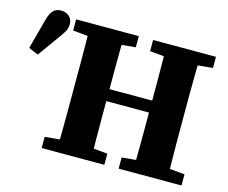

<svg xmlns="http://www.w3.org/2000/svg" viewBox="-100 -814 1126 947"><g transform="rotate(15 463.5 -340.0)"><path d="M-3 -461 37 -611Q47 -650 62.5 -665Q78 -680 101 -680Q126 -680 143 -665.5Q160 -651 160 -626Q160 -606 151.5 -590Q143 -574 125 -550L46 -440ZM184 0V-57L322 -70H363L504 -57V0ZM258 0Q260 -51 260.5 -101.5Q261 -152 261 -204Q261 -256 261 -307V-350Q261 -401 261 -452.5Q261 -504 260.5 -555.5Q260 -607 258 -657H434Q433 -607 432.5 -555.5Q432 -504 432 -452Q432 -400 432 -348V-315Q432 -261 432 -208Q432 -155 432.5 -103.5Q433 -52 434 0ZM348 -306V-367H734V-306ZM577 0V-57L717 -70H757L898 -57V0ZM648 0Q649 -51 649.5 -102.5Q650 -154 650 -207Q650 -260 650 -315V-348Q650 -399 650 -451Q650 -503 649.5 -554.5Q649 -606 648 -657H823Q822 -608 821 -556.5Q820 -505 820 -453.5Q820 -402 820 -350V-307Q820 -256 820 -205Q820 -154 821 -103Q822 -52 823 0ZM184 -600V-657H504V-600L363 -587H322ZM577 -600V-657H898V-600L757 -587H717Z"/></g></svg>

Font: Source Serif 4 18pt
Style: Bold
Weight: 700
Designer: Frank Grießhammer
Foundry: Adobe Systems Incorporated
Version: Version 4.004;hotconv 1.0.116;makeotfexe 2.5.65601